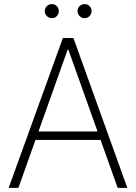

<svg xmlns="http://www.w3.org/2000/svg" viewBox="-20 -912 661 932"><path d="M69.3 0H22L285.2 -727.5H336.4L598.1 0H551.3L312 -670.4H308.1ZM136.2 -273.9H485.4V-232.9H136.2ZM231.4 -823.7Q217.8 -823.7 207.5 -834Q197.3 -844.2 197.3 -857.9Q197.3 -872.6 207.5 -882.3Q217.8 -892.1 231.4 -892.1Q246.1 -892.1 255.9 -882.3Q265.6 -872.6 265.6 -857.9Q265.6 -844.2 255.9 -834Q246.1 -823.7 231.4 -823.7ZM390.1 -823.7Q376.5 -823.7 366.5 -834Q356.4 -844.2 356.4 -857.9Q356.4 -872.6 366.5 -882.3Q376.5 -892.1 390.1 -892.1Q404.8 -892.1 414.6 -882.3Q424.3 -872.6 424.8 -857.9Q424.3 -844.2 414.6 -834Q404.8 -823.7 390.1 -823.7Z"/></svg>

Font: Inter Tight ExtraLight
Style: Regular
Weight: 250
Designer: Rasmus Andersson
Foundry: rsms
Version: Version 3.004